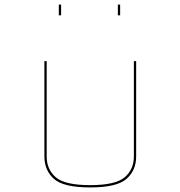

<svg xmlns="http://www.w3.org/2000/svg" viewBox="-20 -897 786 839"><path d="M174 -630H184V-213Q184 -157 223.5 -122.5Q263 -88 374 -88Q485 -88 525 -122.5Q565 -157 565 -213V-630H575V-213Q575 -153 533 -115.5Q491 -78 374 -78Q257 -78 215.5 -115.5Q174 -153 174 -213ZM247 -830H237V-877H247ZM505 -830H495V-877H505Z"/></svg>

Font: Bungee Hairline
Style: Regular
Weight: 400
Designer: David Jonathan Ross
Foundry: David Jonathan Ross
Version: Version 1.000;PS 1.0;hotconv 1.0.72;makeotf.lib2.5.5900